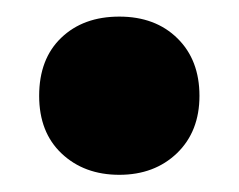

<svg xmlns="http://www.w3.org/2000/svg" viewBox="-20 -394 285 229"><path d="M122.3 -185.5Q80.4 -185.5 53.5 -210.9Q26.7 -236.2 26.7 -279.7Q26.7 -323.7 53 -348.9Q79.3 -374.2 122.3 -374.2Q165.3 -374.2 191.6 -348.3Q217.9 -322.5 217.9 -279.7Q217.9 -237.2 191.1 -211.3Q164.2 -185.5 122.3 -185.5Z"/></svg>

Font: Encode Sans Condensed Thin
Style: Regular
Weight: 100
Width: 3
Designer: Multiple Designers
Foundry: Impallari Type
Version: Version 3.002